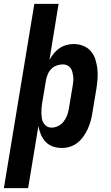

<svg xmlns="http://www.w3.org/2000/svg" viewBox="-54 -755 574 990"><path d="M-34 215 123 -735H248L201 -446Q211 -464 223.5 -479.5Q236 -495 252 -506Q268 -517 287 -522.5Q306 -528 325 -528Q351 -528 374.5 -519Q398 -510 414 -491.5Q430 -473 437.5 -449.5Q445 -426 448 -400.5Q451 -375 449 -349Q447 -323 443 -297L423 -177Q420 -156 414.5 -135Q409 -114 400 -93.5Q391 -73 378 -54Q365 -35 347.5 -20.5Q330 -6 308.5 1Q287 8 266 8Q241 8 219 0.5Q197 -7 181.5 -23.5Q166 -40 157 -61Q148 -82 144 -105L91 215ZM212 -97Q229 -97 245.5 -105Q262 -113 273.5 -127.5Q285 -142 291.5 -159Q298 -176 301 -194L321 -314Q323 -326 324 -338Q325 -350 323.5 -361.5Q322 -373 319 -384.5Q316 -396 309.5 -404.5Q303 -413 293 -418Q283 -423 270 -423Q255 -423 239 -417.5Q223 -412 211 -400Q199 -388 192.5 -372.5Q186 -357 183 -341L163 -221Q161 -208 160 -195Q159 -182 159.5 -169Q160 -156 162 -143.5Q164 -131 170.5 -120.5Q177 -110 187.5 -103.5Q198 -97 212 -97Z"/></svg>

Font: Iosevka Extrabold
Style: Italic
Weight: 800
Italic angle: -9°
Monospace: yes
Designer: Belleve Invis
Foundry: Belleve Invis
Version: Version 32.5.0; ttfautohint (v1.8.4)